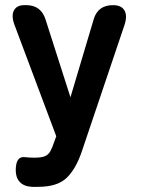

<svg xmlns="http://www.w3.org/2000/svg" viewBox="-20 -529 545 744"><path d="M127 195H103Q72 193 56.5 176Q41 159 41 131Q41 75 77 80Q86 81 95 81.5Q104 82 113 82Q140 82 153.5 76.5Q167 71 174.5 58Q182 45 190 21L198 -1L36 -433Q23 -468 34 -488.5Q45 -509 74 -509H82Q138 -509 156 -455L253 -152L343 -454Q359 -509 418 -509Q450 -509 462 -489Q474 -469 463 -434L297 58Q274 126 238 160.5Q202 195 127 195Z"/></svg>

Font: Zen Maru Gothic Black
Style: Regular
Weight: 900
Designer: Yoshimichi Ohira
Foundry: Positype
Version: Version 1.001